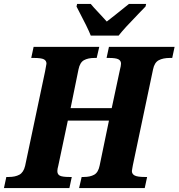

<svg xmlns="http://www.w3.org/2000/svg" viewBox="-42 -951 903 971"><path d="M-10 -56H2Q35 -56 56 -67.5Q77 -79 85 -112L186 -590Q193 -627 193 -629Q193 -644 180 -651Q167 -658 128 -658H116L128 -714H460L447 -658H436Q403 -658 382.5 -646.5Q362 -635 355 -600L315 -404H523L564 -596Q570 -619 570 -629Q570 -644 557 -651Q544 -658 509 -658H497L509 -714H841L829 -658H817Q783 -658 761 -646.5Q739 -635 732 -600L630 -116Q629 -108 627 -99Q625 -90 625 -86Q625 -71 639 -63.5Q653 -56 690 -56H702L690 0H358L371 -56H382Q414 -56 434.5 -67.5Q455 -79 462 -114L509 -341H301L253 -114Q248 -96 248 -86Q248 -69 261 -62.5Q274 -56 309 -56H321L309 0H-22ZM345 -918 348 -931H417Q427 -918 466 -877L498 -842Q527 -864 610 -931H697L694 -918Q685 -908 662 -885Q584 -805 558 -771H417Q404 -806 345 -918Z"/></svg>

Font: Noto Serif NarrowExtraBold
Style: Italic
Weight: 800
Width: 4
Italic angle: -12°
Designer: Monotype Design Team
Foundry: Monotype Imaging Inc.
Version: Version 1.001